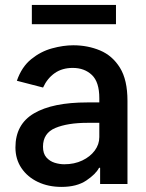

<svg xmlns="http://www.w3.org/2000/svg" viewBox="-20 -733 581 765"><path d="M378.9 0V-64.3H374.6Q361.9 -39.4 323.9 -13.8Q285.9 11.7 225.1 11.7Q172.6 11.7 131 -8Q89.5 -27.7 65.5 -63.2Q41.5 -98.7 41.5 -145.6Q41.5 -237.9 115.6 -281.4Q189.6 -324.9 327.8 -324.9H375.7V-342Q375.7 -406.2 346.1 -434.3Q316.4 -462.4 269.9 -462.4Q227.6 -462.4 198 -441.6Q168.3 -420.8 151.6 -384.2L47.2 -411.2Q66.4 -466.6 104.4 -497.3Q142.4 -528.1 187.3 -540.3Q232.2 -552.6 272 -552.6Q329.5 -552.6 378.7 -532Q427.9 -511.4 457.9 -463.1Q487.9 -414.8 487.9 -331.3V0ZM375.7 -243.6H328.5Q249.3 -243.6 200.3 -223Q151.3 -202.4 151.3 -148.4Q151.3 -121.1 164.8 -105.8Q178.3 -90.6 197.8 -84.5Q217.3 -78.5 236.2 -78.5Q276.3 -78.5 307.9 -93.6Q339.5 -108.7 357.6 -133.2Q375.7 -157.7 375.7 -186.8ZM442.1 -713.4V-636.7H106.9V-713.4Z"/></svg>

Font: Interface Medium
Style: Regular
Weight: 500
Designer: Rasmus Andersson
Foundry: rsms
Version: Version 1.8